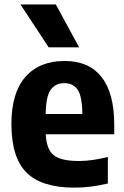

<svg xmlns="http://www.w3.org/2000/svg" viewBox="-20 -828 556 858"><path d="M312.5 10.5Q166.5 10.5 98.8 -56.5Q31 -123.5 31 -274.5Q31 -412.5 93.2 -484Q155.5 -555.5 269 -555.5Q377.5 -555.5 434 -483.5Q490.5 -411.5 490.5 -270V-228H184.5Q187.5 -160.5 220.2 -134.5Q253 -108.5 332.5 -108.5Q362.5 -108.5 395.2 -113.2Q428 -118 462 -126.5V-8Q421 1.5 385 6Q349 10.5 312.5 10.5ZM267.5 -456.5Q228.5 -456.5 207 -427.8Q185.5 -399 184 -318.5H348Q347 -399 326.5 -427.8Q306 -456.5 267.5 -456.5ZM197.5 -616.5 71.5 -808H229.5L333.5 -616.5Z"/></svg>

Font: Encode Sans SemiCondensed SemiCondensed
Style: Bold
Weight: 700
Width: 4
Designer: Multiple Designers
Foundry: Impallari Type
Version: Version 3.000; ttfautohint (v1.8.3) -l 8 -r 50 -G 200 -x 14 